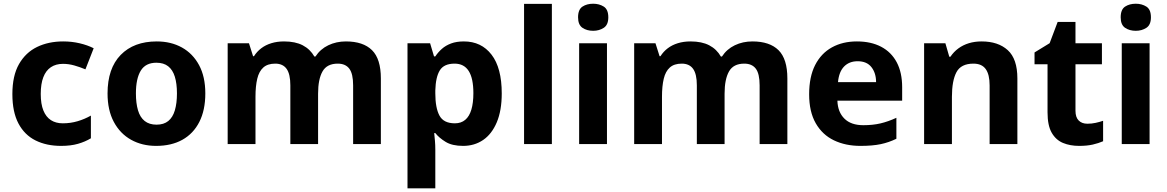

<svg xmlns="http://www.w3.org/2000/svg" viewBox="-20 -781 6327 1041"><path d="M311 10Q232.1 10 172.6 -19.6Q113.1 -49.2 80.1 -111.4Q47.1 -173.7 47.1 -270.5Q47.1 -370.7 83.1 -433.6Q119.2 -496.5 181.2 -526.5Q243.2 -556.4 322.5 -556.4Q369.6 -556.4 412.1 -546.3Q454.7 -536.3 487.9 -519.4L443.2 -405Q413.1 -417.6 382.6 -426.2Q352.1 -434.8 321.7 -434.8Q282.9 -434.8 255.9 -416.7Q228.8 -398.6 214.9 -362.4Q200.9 -326.3 200.9 -271.5Q200.9 -217.3 215.2 -182Q229.4 -146.8 256.1 -129.6Q282.8 -112.4 320.4 -112.4Q362.5 -112.4 400.9 -123.8Q439.3 -135.2 472.8 -154.3V-31.2Q441.5 -12.3 402.6 -1.2Q363.7 10 311 10Z M826.6 10Q750.4 10 690.9 -23.1Q631.3 -56.2 597.2 -119.9Q563.1 -183.6 563.1 -274.4Q563.1 -409.9 634.3 -483.2Q705.6 -556.4 829.8 -556.4Q907 -556.4 966.2 -523.6Q1025.4 -490.8 1059.3 -428Q1093.2 -365.3 1093.2 -274.5Q1093.2 -183.7 1060.8 -120Q1028.4 -56.3 968.8 -23.1Q909.3 10 826.6 10ZM828.8 -105.1Q868.1 -105.1 892.4 -124.9Q916.8 -144.7 928.1 -183Q939.4 -221.3 939.4 -274.3Q939.4 -328.1 927.9 -365.2Q916.4 -402.3 891.9 -421.6Q867.5 -440.9 827.8 -440.9Q769.5 -440.9 743.2 -397.9Q716.9 -354.8 716.9 -274.5Q716.9 -221.3 728.2 -183Q739.5 -144.7 764.5 -124.9Q789.4 -105.1 828.8 -105.1Z M1214.4 0V-546.4H1329.9L1352.1 -476.4H1357.1Q1372.9 -501.4 1396.5 -519.3Q1420 -537.2 1451.3 -546.8Q1482.5 -556.4 1520 -556.4Q1581.4 -556.4 1621.6 -535.3Q1661.9 -514.2 1684.6 -474.3H1690.2Q1716.6 -514.8 1760 -535.6Q1803.5 -556.4 1855.5 -556.4Q1948.9 -556.4 1997 -509Q2045 -461.5 2045 -355.7V0H1894.6V-318.2Q1894.6 -381.2 1873.9 -408.6Q1853.2 -436 1811.2 -436Q1752.7 -436 1728.7 -393.8Q1704.6 -351.5 1704.6 -272.8V0H1554.2V-318.2Q1554.2 -379.3 1533.9 -407.7Q1513.6 -436 1472.3 -436Q1431.1 -436 1407.7 -415Q1384.3 -394.1 1374.8 -354.1Q1365.2 -314.2 1365.2 -256V0Z M2189.4 240V-546.4H2312L2333.2 -475.2H2340.2Q2355 -497.6 2375.7 -516Q2396.4 -534.4 2425.7 -545.4Q2455.1 -556.4 2495 -556.4Q2589.8 -556.4 2645.1 -484.6Q2700.4 -412.9 2700.4 -274.5Q2700.4 -181.7 2673.5 -117.9Q2646.6 -54.2 2599.6 -22.1Q2552.5 10 2491 10Q2431.4 10 2395.8 -12Q2360.2 -33.9 2340.2 -59.5H2334.2Q2336.2 -41.2 2338.2 -17.7Q2340.2 5.9 2340.2 31V240ZM2446.3 -112.4Q2480 -112.4 2502.4 -131.2Q2524.7 -149.9 2535.6 -186.4Q2546.6 -222.8 2546.6 -276.1Q2546.6 -356.5 2521.1 -396.3Q2495.7 -436 2444.9 -436Q2387.3 -436 2364.8 -399.8Q2342.2 -363.5 2340.2 -290.9V-275.1Q2340.2 -196.2 2362.7 -154.3Q2385.1 -112.4 2446.3 -112.4Z M2821.4 0V-760H2972.2V0Z M3120 0V-546.4H3270.9V0ZM3196.1 -614Q3161.9 -614 3138.1 -630.2Q3114.2 -646.3 3114.2 -687.1Q3114.2 -729.5 3138.1 -745.2Q3161.9 -760.8 3196.1 -760.8Q3228.9 -760.8 3253.6 -745.2Q3278.2 -729.5 3278.2 -687.1Q3278.2 -646.3 3253.6 -630.2Q3228.9 -614 3196.1 -614Z M3418.4 0V-546.4H3533.9L3556.1 -476.4H3561.1Q3576.9 -501.4 3600.5 -519.3Q3624 -537.2 3655.3 -546.8Q3686.5 -556.4 3724 -556.4Q3785.4 -556.4 3825.6 -535.3Q3865.9 -514.2 3888.6 -474.3H3894.2Q3920.6 -514.8 3964 -535.6Q4007.5 -556.4 4059.5 -556.4Q4152.9 -556.4 4201 -509Q4249 -461.5 4249 -355.7V0H4098.6V-318.2Q4098.6 -381.2 4077.9 -408.6Q4057.2 -436 4015.2 -436Q3956.7 -436 3932.7 -393.8Q3908.6 -351.5 3908.6 -272.8V0H3758.2V-318.2Q3758.2 -379.3 3737.9 -407.7Q3717.6 -436 3676.3 -436Q3635.1 -436 3611.7 -415Q3588.3 -394.1 3578.8 -354.1Q3569.2 -314.2 3569.2 -256V0Z M4645.2 10Q4564.3 10 4501.6 -20.1Q4438.8 -50.2 4402.9 -112.6Q4367.1 -175 4367.1 -269.5Q4367.1 -364.8 4399.6 -428.4Q4432.2 -492 4490.6 -524.2Q4548.9 -556.4 4626 -556.4Q4702.4 -556.4 4757.3 -527.6Q4812.3 -498.8 4841.9 -443.4Q4871.4 -388 4871.4 -307.7V-235.1H4520.3Q4522.3 -173.4 4558.3 -137.8Q4594.2 -102.2 4660.8 -102.2Q4712.4 -102.2 4754 -112Q4795.7 -121.8 4840.1 -142.3V-28.7Q4799.7 -8.8 4755.1 0.6Q4710.6 10 4645.2 10ZM4523.5 -335.6H4730Q4730 -384.7 4704.9 -416.9Q4679.8 -449 4629.9 -449Q4584.6 -449 4556.6 -420.4Q4528.7 -391.8 4523.5 -335.6Z M4990.4 0V-546.4H5105.8L5126.9 -473.4H5133.1Q5151.1 -500.2 5176.4 -518.7Q5201.7 -537.2 5233.3 -546.8Q5265 -556.4 5302.1 -556.4Q5392 -556.4 5444 -509Q5496.1 -461.6 5496.1 -355.6V0H5345.6V-318Q5345.6 -376.9 5324.5 -406.4Q5303.3 -436 5258 -436Q5190.3 -436 5165.8 -389.6Q5141.2 -343.2 5141.2 -256V0Z M5831.3 10Q5781.9 10 5743.4 -6Q5704.8 -22.1 5682.2 -61.4Q5659.6 -100.8 5659.6 -171.9V-432.6H5589.1V-496.6L5671 -546.8L5714.5 -662.1H5811.1V-546.4H5954.5V-432.6H5811.1V-180.6Q5811.1 -145 5828.5 -127.6Q5845.9 -110.2 5875.5 -110.2Q5899.2 -110.2 5920.5 -114.9Q5941.8 -119.6 5960.9 -126.1V-15.2Q5936.5 -4.5 5905 2.8Q5873.6 10 5831.3 10Z M6062 0V-546.4H6212.9V0ZM6138.1 -614Q6103.9 -614 6080.1 -630.2Q6056.2 -646.3 6056.2 -687.1Q6056.2 -729.5 6080.1 -745.2Q6103.9 -760.8 6138.1 -760.8Q6170.9 -760.8 6195.6 -745.2Q6220.2 -729.5 6220.2 -687.1Q6220.2 -646.3 6195.6 -630.2Q6170.9 -614 6138.1 -614Z"/></svg>

Font: Noto Sans Symbols
Style: Regular
Weight: 400
Designer: Monotype Design Team
Foundry: Monotype Imaging Inc.
Version: Version 2.002